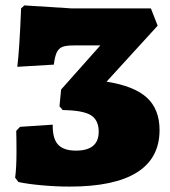

<svg xmlns="http://www.w3.org/2000/svg" viewBox="-20 -678 629 710"><path d="M570 -197Q570 -93 486.5 -40.5Q403 12 238 12Q186 12 132.5 7Q79 2 48 -5L36 -21Q41 -58 41 -117Q41 -164 40 -194L54 -209L175 -217Q174 -166 194.5 -143.5Q215 -121 261 -121Q345 -121 345 -191Q345 -234 316 -252Q287 -270 212 -271L200 -285L206 -347L351 -510H252Q224 -510 210.5 -504.5Q197 -499 190 -484.5Q183 -470 179 -439L44 -431Q52 -495 58 -647L70 -658L244 -647H538L563 -583L374 -376Q476 -360 523 -317Q570 -274 570 -197Z"/></svg>

Font: Alegreya SC Black
Style: Regular
Weight: 900
Designer: Juan Pablo del Peral
Foundry: Huerta Tipografica
Version: Version 2.007; ttfautohint (v1.6)